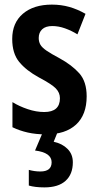

<svg xmlns="http://www.w3.org/2000/svg" viewBox="-20 -573 428 833"><path d="M356 -155Q356 -75 310 -32.5Q264 10 179 10Q136 10 100.5 2Q65 -6 34 -21V-130Q63 -112 100 -99.5Q137 -87 172 -87Q240 -87 240 -147Q240 -171 222 -189.5Q204 -208 149 -237Q94 -267 63.5 -304Q33 -341 33 -404Q33 -474 79.5 -513.5Q126 -553 205 -553Q245 -553 280.5 -543Q316 -533 351 -513L316 -424Q290 -440 262 -450Q234 -460 207 -460Q178 -460 163 -446Q148 -432 148 -408Q148 -392 155 -379.5Q162 -367 181.5 -353.5Q201 -340 237 -321Q292 -291 324 -255Q356 -219 356 -155ZM296 131Q296 183 264.5 211.5Q233 240 173 240Q132 240 105 232V164Q130 171 155 171Q204 171 204 131Q204 89 132 80L166 0H230L213 42Q250 50 273 73Q296 96 296 131Z"/></svg>

Font: Avrile Sans Condensed SemiBold
Style: Regular
Weight: 600
Width: 3
Designer: Monotype Design Team
Foundry: Monotype Imaging Inc.
Version: Version 2.001;September 10, 2019;FontCreator 11.5.0.2425 64-